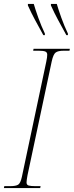

<svg xmlns="http://www.w3.org/2000/svg" viewBox="-38 -964 378 984"><path d="M-18 0 -16 -10H14Q43 -10 55 -17.5Q67 -25 74 -57L199 -647Q202 -661 203 -669.5Q204 -678 204 -684Q204 -696 194 -700Q184 -704 161 -704H132L134 -714H320L318 -704H288Q260 -704 247.5 -695Q235 -686 227 -649L103 -66Q101 -56 99.5 -45Q98 -34 98 -29Q98 -16 109.5 -13Q121 -10 143 -10H170L168 0ZM184 -784Q160 -828 141.5 -862Q123 -896 105 -936V-944H135Q143 -916 158 -874Q173 -832 192 -792V-784ZM302 -784Q278 -828 259.5 -862Q241 -896 223 -936V-944H253Q261 -916 276 -874Q291 -832 310 -792V-784Z"/></svg>

Font: Noto Serif Display ExtraCondensed Thin
Style: Italic
Weight: 100
Width: 2
Italic angle: -12°
Designer: Monotype Design Team
Foundry: Monotype Imaging Inc.
Version: Version 2.009